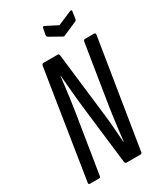

<svg xmlns="http://www.w3.org/2000/svg" viewBox="-202 -900 844 983"><g transform="rotate(-30 219.5 -409.0)"><path d="M29 0Q19 0 21 -10L121 -645Q124 -655 132 -655H216Q224 -655 225 -645L269 -273Q274 -234 277.5 -187.5Q281 -141 284 -100H286Q289 -128 293 -161Q297 -194 301.5 -227.5Q306 -261 310 -288L367 -645Q369 -655 377 -655H430Q440 -655 439 -645L337 -10Q336 0 327 0H244Q237 0 235 -10L194 -356Q188 -405 183.5 -458.5Q179 -512 175 -554H174Q170 -524 166 -489.5Q162 -455 157 -420Q152 -385 147 -352L92 -10Q91 0 83 0ZM381 -816Q394 -821 392 -810L386 -768Q385 -763 383.5 -761Q382 -759 378 -757L298 -722Q290 -718 285 -722L219 -759Q211 -764 212 -772L219 -809Q221 -821 231 -816L299 -781Z"/></g></svg>

Font: Sofia Sans Extra Condensed Medium
Style: Italic
Weight: 500
Italic angle: -9°
Version: Version 4.100